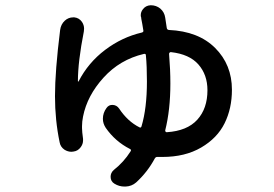

<svg xmlns="http://www.w3.org/2000/svg" viewBox="-20 -640 1040 728"><path d="M606.4 -145.5Q606.4 -142.6 607.9 -140.6Q609.4 -138.7 612.3 -138.7Q689.5 -143.6 728 -186Q766.6 -228.5 766.6 -297.9Q766.6 -356.4 732.4 -395.5Q698.2 -434.6 627.9 -442.4Q625 -442.4 623 -440.4Q621.1 -438.5 621.1 -435.5Q626 -376 626 -323.2Q626 -223.6 606.4 -145.5ZM515.6 -572.3Q513.7 -577.1 513.7 -582Q513.7 -594.7 521.5 -604.5Q532.2 -619.1 550.8 -620.1Q550.8 -620.1 551.8 -620.1Q572.3 -620.1 587.9 -607.4Q603.5 -593.8 606.4 -573.2Q609.4 -554.7 612.3 -534.2Q613.3 -527.3 620.1 -526.4Q732.4 -521.5 795.9 -458Q859.4 -394.5 859.4 -299.8Q859.4 -228.5 831.5 -172.4Q803.7 -116.2 742.7 -80.6Q681.6 -44.9 595.7 -44.9Q584 -44.9 578.1 -44.9Q571.3 -45.9 567.4 -40Q539.1 12.7 496.1 51.8Q479.5 66.4 456.1 67.4Q454.1 67.4 452.1 67.4Q431.6 67.4 414.1 56.6Q399.4 47.9 399.4 30.3Q399.4 14.6 412.1 3.9Q449.2 -25.4 474.6 -65.4Q479.5 -72.3 472.7 -75.2Q417 -103.5 380.9 -155.3Q370.1 -171.9 370.1 -189.5Q370.1 -211.9 383.8 -230.5Q392.6 -243.2 407.7 -242.2Q422.9 -241.2 431.6 -228.5Q463.9 -179.7 508.8 -157.2Q514.6 -154.3 516.6 -161.1Q537.1 -229.5 537.1 -331.1Q537.1 -389.6 533.2 -429.7Q533.2 -437.5 525.4 -435.5Q434.6 -414.1 372.6 -345.7Q310.5 -277.3 294.9 -198.2Q291 -178.7 291 -162.1Q291 -158.2 291 -154.3Q291 -141.6 294.9 -113.3Q294.9 -110.4 294.9 -107.4Q294.9 -93.8 286.1 -82Q275.4 -67.4 258.8 -65.4Q254.9 -64.5 251 -64.5Q237.3 -64.5 224.6 -72.3Q209 -83 206.1 -100.6Q188.5 -184.6 188.5 -275.4Q188.5 -370.1 208 -526.4Q210.9 -547.9 225.6 -561.5Q239.3 -574.2 257.8 -574.2Q259.8 -574.2 261.7 -574.2Q280.3 -572.3 291 -556.6Q298.8 -544.9 298.8 -531.2Q298.8 -525.4 297.9 -520.5Q275.4 -406.2 275.4 -332Q275.4 -331.1 276.4 -330.6Q277.3 -330.1 278.3 -332Q314.5 -402.3 378.4 -450.7Q442.4 -499 517.6 -516.6Q525.4 -518.6 523.4 -525.4Q519.5 -550.8 515.6 -569.3Q515.6 -570.3 515.6 -572.3Z"/></svg>

Font: Gen Jyuu Gothic Medium
Style: Regular
Weight: 500
Designer: [Source Han Sans]
Ryoko NISHIZUKA  (kana & ideographs); Paul D. Hunt (Latin, Greek & Cyrillic); Wenlong ZHANG  (bopomofo
Version: Version 1.002.20150607